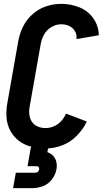

<svg xmlns="http://www.w3.org/2000/svg" viewBox="-20 -763 540 997"><path d="M48 214 62 134H162Q180 134 183 117Q186 100 168 100H123L137 20L141 0H231L226 27Q242 33 254 44Q268 58 272.5 77.5Q277 97 273 117Q268 144 249.5 168.5Q231 193 203.5 203.5Q176 214 148 214ZM217 8Q179 8 143 -1Q107 -10 79 -31Q51 -52 34 -83.5Q17 -115 14 -152Q11 -189 18 -227L75 -550Q82 -589 100 -625.5Q118 -662 150 -690Q182 -718 220.5 -730.5Q259 -743 298 -743Q347 -743 392 -725Q437 -707 464.5 -668Q492 -629 493 -580L377 -560Q380 -582 369.5 -600.5Q359 -619 339.5 -628Q320 -637 298 -637Q272 -637 247 -622.5Q222 -608 208.5 -583Q195 -558 191 -532L134 -209Q130 -188 132.5 -167Q135 -146 146.5 -129.5Q158 -113 177 -105.5Q196 -98 217 -98Q239 -98 260.5 -107.5Q282 -117 298 -134.5Q314 -152 323 -173L431 -132Q411 -91 378 -57.5Q345 -24 302.5 -8Q260 8 217 8Z"/></svg>

Font: Iosevka SS08
Style: Bold Italic
Weight: 700
Italic angle: -10°
Monospace: yes
Designer: Belleve Invis
Foundry: Belleve Invis
Version: 2.1.0; ttfautohint (v1.8.2)